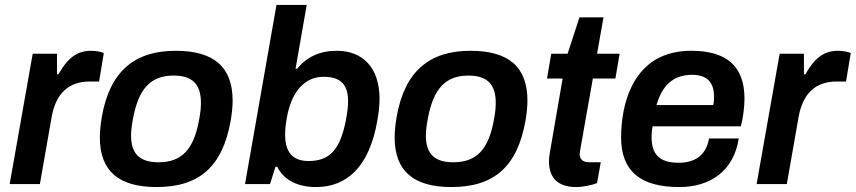

<svg xmlns="http://www.w3.org/2000/svg" viewBox="-20 -743 3454 775"><path d="M19 0H141L188 -268C205 -367 258 -414 342 -414H380L399 -529C390 -533 370 -538 346 -538C280 -538 244 -493 216 -443H210V-526H112Z M612 12C785 12 878 -71 911 -255C916 -285 919 -312 919 -337C919 -474 842 -538 689 -538C523 -538 423 -455 391 -271C386 -241 383 -213 383 -188C383 -52 460 12 612 12ZM620 -88C543 -88 509 -123 509 -196C509 -213 511 -234 518 -270C540 -381 585 -438 681 -438C758 -438 791 -401 791 -329C791 -311 790 -291 783 -256C762 -143 716 -88 620 -88Z M1256 12C1380 12 1471 -70 1503 -256C1509 -289 1512 -318 1512 -344C1512 -471 1443 -538 1340 -538C1272 -538 1218 -514 1179 -465H1173L1218 -723H1096L969 0H1070L1092 -70H1099C1126 -15 1183 12 1256 12ZM1226 -93C1160 -93 1131 -130 1131 -199C1131 -216 1132 -236 1138 -269C1157 -374 1210 -433 1286 -433C1356 -433 1385 -401 1385 -334C1385 -316 1383 -294 1376 -257C1354 -145 1315 -93 1226 -93Z M1802 12C1975 12 2068 -71 2101 -255C2106 -285 2109 -312 2109 -337C2109 -474 2032 -538 1879 -538C1713 -538 1613 -455 1581 -271C1576 -241 1573 -213 1573 -188C1573 -52 1650 12 1802 12ZM1810 -88C1733 -88 1699 -123 1699 -196C1699 -213 1701 -234 1708 -270C1730 -381 1775 -438 1871 -438C1948 -438 1981 -401 1981 -329C1981 -311 1980 -291 1973 -256C1952 -143 1906 -88 1810 -88Z M2306 12C2333 12 2370 4 2390 -4L2405 -88H2358C2332 -88 2320 -100 2320 -122C2320 -125 2323 -145 2324 -149L2373 -426H2464L2481 -526H2390L2416 -673H2319L2271 -526H2205L2188 -426H2251L2199 -124C2197 -113 2196 -102 2196 -92C2196 -36 2221 12 2306 12Z M2722 12C2844 12 2941 -50 2962 -184H2842C2830 -115 2784 -86 2719 -86C2643 -86 2610 -119 2610 -190C2610 -203 2611 -217 2614 -233H2970C2981 -272 2985 -315 2985 -346C2985 -476 2912 -538 2771 -538C2604 -538 2526 -432 2498 -299C2491 -264 2487 -226 2487 -189C2487 -52 2565 12 2722 12ZM2630 -319C2653 -399 2698 -441 2774 -441C2828 -441 2862 -416 2862 -354C2862 -344 2862 -332 2859 -319Z M3034 0H3156L3203 -268C3220 -367 3273 -414 3357 -414H3395L3414 -529C3405 -533 3385 -538 3361 -538C3295 -538 3259 -493 3231 -443H3225V-526H3127Z"/></svg>

Font: Archivo SemiBold
Style: Italic
Weight: 600
Italic angle: -10°
Designer: Hector Gatti
Foundry: Omnibus-Type
Version: Version 2.001